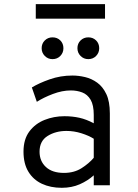

<svg xmlns="http://www.w3.org/2000/svg" viewBox="-20 -883 656 915"><path d="M274.2 12Q220.8 12 179.7 -7.2Q138.6 -26.4 115.3 -64.7Q92 -103 92 -160.2Q92 -219.2 119.9 -256.5Q147.9 -293.8 192.4 -311.5Q236.9 -329.2 287 -329.2Q324.5 -329.2 358.2 -321.8Q391.9 -314.2 426.8 -295.5V-335.2Q426.8 -382.4 411.8 -407.7Q396.8 -433 371.8 -442.5Q346.8 -452 317.5 -452Q276.5 -452 232.1 -435.2Q187.8 -418.4 155.5 -397.8L131.8 -466.2Q165.4 -486.8 216.8 -504.9Q268.1 -523 325.2 -523Q354.4 -523 385.4 -515.7Q416.5 -508.4 443.4 -489Q470.2 -469.6 486.9 -434.2Q503.5 -398.8 503.5 -342.2V0H426.8V-47.5Q398.6 -21.9 360.2 -4.9Q321.9 12 274.2 12ZM284.8 -59Q333.5 -59 369.1 -81.8Q404.6 -104.6 426.8 -131V-221.8Q403.1 -236.8 367.9 -247.9Q332.8 -259 296.8 -259Q245.2 -259 206.9 -235.1Q168.5 -211.2 168.5 -160.2Q168.5 -115.1 198.8 -87.1Q229.1 -59 284.8 -59ZM230.2 -601.2Q208.5 -601.2 193.5 -616.4Q178.5 -631.5 178.5 -653.2Q178.5 -675.6 193.5 -690.3Q208.5 -705 230.2 -705Q252.8 -705 267.5 -690.3Q282.2 -675.6 282.2 -653.2Q282.2 -631.5 267.5 -616.4Q252.8 -601.2 230.2 -601.2ZM400.8 -601.2Q379 -601.2 364 -616.4Q349 -631.5 349 -653.2Q349 -675.6 364 -690.3Q379 -705 400.8 -705Q423.2 -705 438 -690.3Q452.8 -675.6 452.8 -653.2Q452.8 -631.5 438 -616.4Q423.2 -601.2 400.8 -601.2ZM150.5 -794V-863.2H480.5V-794Z"/></svg>

Font: Overpass Mono Light
Style: Regular
Weight: 300
Monospace: yes
Designer: Delve Withrington, Dave Bailey
Foundry: Delve Fonts LLC
Version: Version 4.000